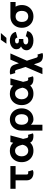

<svg xmlns="http://www.w3.org/2000/svg" viewBox="1652 -2414 990 4333"><g transform="rotate(-90 2146.5 -248.0)"><path d="M440.4 -112.8Q435.8 -109.9 427.4 -107.4Q418.9 -105 412.6 -105Q402.6 -105 395.1 -107.3Q387.7 -109.6 383.1 -114.6Q378.4 -119.6 376.2 -127.1Q374 -134.5 374 -144.5V-227.8V-285.6V-469H242.2V-282.7V-228.5V-144.5Q242.2 -101.6 256.3 -71.5Q270.5 -41.5 294.9 -23.1Q319.3 -4.6 349.7 3.8Q380.1 12.2 412.6 12.2Q434.6 12.2 450.6 6.3Q466.6 0.5 475.1 -4.4ZM564.9 -390.6V-507.8H51.3V-390.6Z M909.4 -402.8Q942.1 -402.8 965.1 -388.5Q988 -374.3 1003.7 -349.9Q1019.3 -325.4 1029.9 -294.2Q1040.5 -262.9 1048.3 -229Q1056.2 -195.1 1063.1 -161.7Q1070.1 -128.4 1078.4 -100.1Q1092.3 -51.5 1117.6 -27.5Q1142.8 -3.4 1177.2 4.4Q1211.7 12.2 1252.7 12.2Q1265.6 12.2 1280.2 8.8Q1294.7 5.4 1303.2 0.5L1268.6 -112.8Q1263.9 -110.4 1255.4 -107.7Q1246.8 -105 1240.5 -105Q1222.7 -105 1212.6 -112.8Q1202.6 -120.6 1197.8 -136.7Q1188.7 -166.5 1181 -206.3Q1173.3 -246.1 1162.8 -289.2Q1152.3 -332.3 1134.8 -373.3Q1117.2 -414.3 1088.6 -447.5Q1060.1 -480.7 1016.4 -500.4Q972.7 -520 909.4 -520Q834.2 -520 776.2 -486.2Q718.3 -452.4 685.5 -392.3Q652.8 -332.3 652.8 -253.9Q652.8 -175.5 685.5 -115.6Q718.3 -55.7 776.2 -21.7Q834.2 12.2 909.4 12.2Q988.3 12.2 1041.4 -19Q1094.5 -50.3 1129.4 -109.9Q1164.3 -169.4 1188 -253.9L1256.6 -507.8H1107.2L1049.6 -286.1Q1049.6 -235.8 1037.6 -201Q1025.6 -166.3 1005.4 -145.1Q985.1 -124 960.2 -114.5Q935.3 -105 909.4 -105Q872.8 -105 844.7 -123.9Q816.7 -142.8 800.7 -176.4Q784.7 -210 784.7 -253.9Q784.7 -297.9 800.7 -331.4Q816.7 -365 844.7 -383.9Q872.8 -402.8 909.4 -402.8Z M1365.2 -253.9V214.8H1497.1V-43.9Q1511.5 -28.1 1530.2 -15.4Q1548.8 -2.7 1570.8 4.8Q1592.8 12.2 1616.2 12.2Q1689.7 12.2 1746.2 -22.2Q1802.7 -56.6 1835 -116.7Q1867.2 -176.8 1867.2 -253.9Q1867.2 -331.1 1835 -391.1Q1802.7 -451.2 1746.2 -485.6Q1689.7 -520 1616.2 -520Q1543 -520 1486.3 -485.6Q1429.7 -451.2 1397.5 -391.1Q1365.2 -331.1 1365.2 -253.9ZM1497.1 -253.9Q1497.1 -298.8 1510.7 -332.3Q1524.4 -365.7 1551 -384.3Q1577.6 -402.8 1616.2 -402.8Q1655 -402.8 1681.5 -384.3Q1708 -365.7 1721.7 -332.3Q1735.4 -298.8 1735.4 -253.9Q1735.4 -209.2 1721.7 -175.7Q1708 -142.1 1681.5 -123.5Q1655 -105 1616.2 -105Q1577.6 -105 1551 -123.9Q1524.4 -142.8 1510.7 -176.4Q1497.1 -210 1497.1 -253.9Z M2197 -402.8Q2229.7 -402.8 2252.7 -388.5Q2275.6 -374.3 2291.3 -349.9Q2306.9 -325.4 2317.5 -294.2Q2328.1 -262.9 2335.9 -229Q2343.8 -195.1 2350.7 -161.7Q2357.7 -128.4 2366 -100.1Q2379.9 -51.5 2405.2 -27.5Q2430.4 -3.4 2464.8 4.4Q2499.3 12.2 2540.3 12.2Q2553.2 12.2 2567.7 8.8Q2582.3 5.4 2590.8 0.5L2556.2 -112.8Q2551.5 -110.4 2543 -107.7Q2534.4 -105 2528.1 -105Q2510.3 -105 2500.2 -112.8Q2490.2 -120.6 2485.4 -136.7Q2476.3 -166.5 2468.6 -206.3Q2460.9 -246.1 2450.4 -289.2Q2439.9 -332.3 2422.4 -373.3Q2404.8 -414.3 2376.2 -447.5Q2347.7 -480.7 2304 -500.4Q2260.3 -520 2197 -520Q2121.8 -520 2063.8 -486.2Q2005.9 -452.4 1973.1 -392.3Q1940.4 -332.3 1940.4 -253.9Q1940.4 -175.5 1973.1 -115.6Q2005.9 -55.7 2063.8 -21.7Q2121.8 12.2 2197 12.2Q2275.9 12.2 2329 -19Q2382.1 -50.3 2417 -109.9Q2451.9 -169.4 2475.6 -253.9L2544.2 -507.8H2394.8L2337.2 -286.1Q2337.2 -235.8 2325.2 -201Q2313.2 -166.3 2293 -145.1Q2272.7 -124 2247.8 -114.5Q2222.9 -105 2197 -105Q2160.4 -105 2132.3 -123.9Q2104.2 -142.8 2088.3 -176.4Q2072.3 -210 2072.3 -253.9Q2072.3 -297.9 2088.3 -331.4Q2104.2 -365 2132.3 -383.9Q2160.4 -402.8 2197 -402.8Z M2805.2 -174.3 2915.5 -101.1 2778.8 214.8H2639.2ZM2935.1 -118.7 2830.6 -191.9 2967.8 -507.8H3106.9ZM2855 -408.2 3010.5 78.1Q3013.9 88.4 3019.4 95.6Q3024.9 102.8 3033.2 106.3Q3041.5 109.9 3053.2 109.9Q3059.6 109.9 3068.1 107.2Q3076.7 104.5 3081.3 102.1L3116 215.3Q3107.4 220.2 3092.9 223.6Q3078.4 227.1 3065.4 227.1Q3024.4 227.1 2990.4 218.9Q2956.3 210.7 2931 186.6Q2905.8 162.6 2891.1 114.7L2735.6 -371.6Q2732.4 -382.1 2726.8 -389.2Q2721.2 -396.2 2713 -399.8Q2704.8 -403.3 2692.9 -403.3Q2686.5 -403.3 2678.1 -400.6Q2669.7 -397.9 2664.8 -395.5L2630.1 -508.8Q2639.2 -513.7 2653.6 -517.1Q2668 -520.5 2680.7 -520.5Q2721.7 -520.5 2755.7 -512.3Q2789.8 -504.2 2815.2 -480.1Q2840.6 -456.1 2855 -408.2Z M3397.2 -315.4Q3416.7 -315.4 3424.4 -315.4Q3432.1 -315.4 3432.1 -315.4V-216.1Q3432.1 -216.1 3423.8 -216.1Q3415.5 -216.1 3397.2 -216.1Q3368.2 -216.1 3348.8 -208.7Q3329.3 -201.4 3319.6 -188.7Q3309.8 -176 3309.8 -159.9Q3309.8 -144 3319.6 -131.6Q3329.3 -119.1 3348.8 -112.1Q3368.2 -105 3397.2 -105Q3426.5 -105 3446.7 -111.3Q3466.8 -117.7 3478.3 -130Q3489.7 -142.3 3492.9 -160.6L3612.1 -127.9Q3604.5 -85.4 3576.4 -54.1Q3548.3 -22.7 3502.9 -5.2Q3457.5 12.2 3397.2 12.2Q3333.3 12.2 3283.7 -8.7Q3234.1 -29.5 3206.2 -64.6Q3178.2 -99.6 3178.2 -141.6Q3178.2 -168 3186.3 -190.4Q3194.3 -212.9 3213.3 -232.2Q3232.2 -251.5 3264.2 -268.1Q3239 -282.2 3225.1 -298.7Q3211.2 -315.2 3205.9 -335Q3200.7 -354.7 3200.7 -377.9Q3200.7 -416.5 3225.7 -448.9Q3250.7 -481.2 3295.2 -500.6Q3339.6 -520 3397.2 -520Q3455.1 -520 3496.8 -501.3Q3538.6 -482.7 3563 -452Q3587.4 -421.4 3592.8 -384.8L3463.1 -349.6Q3463.1 -363.5 3455.3 -375.7Q3447.5 -387.9 3432.9 -395.4Q3418.2 -402.8 3397.2 -402.8Q3376.5 -402.8 3362.1 -397.8Q3347.7 -392.8 3340.2 -383.2Q3332.8 -373.5 3332.8 -359.9Q3332.8 -346.2 3340.2 -336.2Q3347.7 -326.2 3362.1 -320.8Q3376.5 -315.4 3397.2 -315.4ZM3457.3 -597.7H3326.9L3413.8 -722.7H3567.6Z M4267.6 -507.8H3942.1V-390.6H4267.6ZM3817.4 -250.2Q3817.4 -295.4 3832.3 -326.8Q3847.2 -358.2 3875.1 -374.4Q3903.1 -390.6 3942.1 -390.6Q3981.2 -390.6 4009.2 -374.4Q4037.1 -358.2 4052.1 -326.8Q4067.1 -295.4 4067.1 -250.2Q4067.1 -205.1 4052.1 -172.5Q4037.1 -139.9 4009.2 -122.4Q3981.2 -105 3942.1 -105Q3903.1 -105 3875.1 -122.4Q3847.2 -139.9 3832.3 -172.5Q3817.4 -205.1 3817.4 -250.2ZM3685.5 -250.2Q3685.5 -174.1 3718.3 -114.9Q3751 -55.7 3809 -21.8Q3867 12.2 3942.1 12.2Q4017.8 12.2 4075.6 -21.8Q4133.4 -55.7 4166.2 -114.9Q4199 -174.1 4199 -250.2Q4199 -326.4 4166.1 -384.4Q4133.3 -442.4 4075.6 -475.1Q4017.8 -507.8 3942.1 -507.8Q3866.9 -507.8 3809 -475.1Q3751 -442.4 3718.3 -384.4Q3685.5 -326.4 3685.5 -250.2Z"/></g></svg>

Font: Giphurs
Style: Regular
Weight: 400
Version: Version 2.010